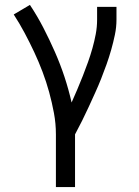

<svg xmlns="http://www.w3.org/2000/svg" viewBox="-20 -548 565 783"><path d="M208 215V0Q208 -44 200 -87Q192 -130 180.5 -172Q169 -214 153.5 -255Q138 -296 119.5 -335.5Q101 -375 80.5 -413.5Q60 -452 36 -489L102 -528Q132 -483 157 -434.5Q182 -386 204 -336Q226 -286 243 -234.5Q260 -183 272 -130Q284 -157 295.5 -184Q307 -211 318 -239Q329 -267 339 -295Q349 -323 357 -351.5Q365 -380 370.5 -409Q376 -438 376 -468V-520H455V-468Q455 -437 448.5 -406Q442 -375 433.5 -345Q425 -315 414.5 -285.5Q404 -256 392.5 -227Q381 -198 368 -169.5Q355 -141 342 -112.5Q329 -84 315 -56Q301 -28 286 0V215Z"/></svg>

Font: Iosevka Pride
Style: Regular
Weight: 400
Monospace: yes
Designer: Belleve Invis
Foundry: Belleve Invis
Version: Version 30.3.1; ttfautohint (v1.8.4)